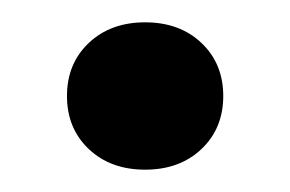

<svg xmlns="http://www.w3.org/2000/svg" viewBox="-20 -356 260 172"><path d="M40 -270Q40 -299 59.5 -317.5Q79 -336 110 -336Q141 -336 160.5 -317.5Q180 -299 180 -270Q180 -241 160.5 -222.5Q141 -204 110 -204Q79 -204 59.5 -222.5Q40 -241 40 -270Z"/></svg>

Font: Fahkwang
Style: Bold
Weight: 700
Designer: Suppakit Chalermlarp | Katatrad Co.,Ltd.
Foundry: Cadson Demak Co.,Ltd.
Version: Version 1.000; ttfautohint (v1.6)